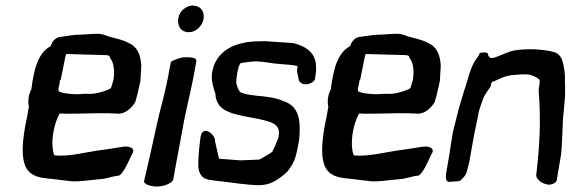

<svg xmlns="http://www.w3.org/2000/svg" viewBox="-20 -672 2093 704"><path d="M95 -345C85 -326 81 -301 86 -281C82 -257 78 -235 73 -213C60 -141 54 -64 94 -36C121 -16 157 -19 202 -12L229 -9C258 -3 309 -12 346 -15C371 -16 391 -26 415 -28C423 -29 436 -48 447 -71C456 -89 464 -108 466 -110C477 -129 454 -139 425 -133C408 -130 387 -127 360 -123C300 -116 237 -97 181 -102C179 -103 179 -105 178 -106C165 -141 174 -213 199 -256C205 -256 211 -255 219 -255C247 -255 316 -256 344 -257C356 -257 367 -256 378 -257C385 -256 392 -256 398 -256C402 -256 408 -256 416 -255C441 -256 464 -277 476 -298C484 -324 489 -349 495 -376C496 -395 497 -413 498 -431C496 -472 483 -502 450 -515C435 -524 411 -530 379 -538C367 -543 352 -549 333 -548C314 -548 291 -545 275 -545C251 -545 227 -540 204 -537C186 -537 171 -521 166 -503C117 -477 104 -413 95 -345ZM194 -345C195 -353 199 -366 200 -377C202 -380 202 -379 203 -381L219 -461C220 -466 221 -470 223 -474L365 -470C378 -470 383 -468 383 -460C395 -447 401 -420 397 -387L396 -379C394 -375 392 -364 387 -349C385 -347 379 -345 376 -343C357 -335 326 -326 301 -328C283 -329 270 -325 250 -327C231 -328 211 -330 197 -336C195 -338 194 -341 194 -345Z M508 -8C506 1 527 11 552 12C577 12 604 4 615 -12C626 -77 641 -150 654 -225C665 -280 678 -332 689 -387L700 -448C701 -456 693 -463 659 -462C642 -462 623 -454 607 -446C603 -427 599 -408 596 -389C584 -325 565 -264 554 -211C536 -127 521 -62 509 -11ZM634 -607C629 -578 642 -554 673 -554C698 -554 720 -575 726 -600L727 -607C729 -629 717 -650 690 -651C689 -651 689 -652 688 -652C662 -652 638 -630 634 -607Z M714 -159C709 -122 707 -90 707 -60C710 -35 720 -18 745 -13C755 -12 783 -7 792 -7C839 -1 881 5 921 7C949 8 973 2 994 -12C1013 -25 1032 -36 1045 -59C1055 -71 1064 -94 1068 -114C1071 -131 1077 -151 1078 -173C1082 -236 1074 -279 1026 -299C1020 -301 1013 -303 1008 -306C987 -313 968 -316 942 -319C918 -321 876 -325 860 -335C853 -344 848 -357 846 -371C847 -389 852 -426 859 -435C860 -438 862 -440 863 -441C874 -443 889 -444 902 -446C908 -446 914 -447 920 -447C952 -446 976 -439 1009 -437C1026 -436 1053 -434 1071 -430C1071 -429 1070 -428 1071 -426L1070 -420C1070 -418 1069 -415 1069 -411L1076 -377C1079 -369 1090 -362 1103 -363C1118 -364 1132 -372 1135 -382C1135 -384 1136 -387 1136 -390L1139 -411C1139 -421 1139 -430 1138 -440C1132 -482 1098 -504 1055 -514L953 -521H945C925 -521 905 -520 882 -517C877 -515 870 -514 864 -513C850 -509 837 -505 824 -498C802 -486 770 -462 760 -416C752 -388 759 -366 764 -346L770 -328C770 -316 773 -303 781 -290C784 -284 791 -278 799 -272C840 -244 920 -243 972 -224C987 -218 1004 -208 1003 -183L1001 -168C1001 -166 999 -162 997 -158C989 -137 989 -137 978 -115C962 -104 947 -96 931 -87L862 -84L783 -90L768 -156C772 -176 718 -225 714 -159Z M1193 -345C1183 -326 1179 -301 1184 -281C1180 -257 1176 -235 1171 -213C1158 -141 1152 -64 1192 -36C1219 -16 1255 -19 1300 -12L1327 -9C1356 -3 1407 -12 1444 -15C1469 -16 1489 -26 1513 -28C1521 -29 1534 -48 1545 -71C1554 -89 1562 -108 1564 -110C1575 -129 1552 -139 1523 -133C1506 -130 1485 -127 1458 -123C1398 -116 1335 -97 1279 -102C1277 -103 1277 -105 1276 -106C1263 -141 1272 -213 1297 -256C1303 -256 1309 -255 1317 -255C1345 -255 1414 -256 1442 -257C1454 -257 1465 -256 1476 -257C1483 -256 1490 -256 1496 -256C1500 -256 1506 -256 1514 -255C1539 -256 1562 -277 1574 -298C1582 -324 1587 -349 1593 -376C1594 -395 1595 -413 1596 -431C1594 -472 1581 -502 1548 -515C1533 -524 1509 -530 1477 -538C1465 -543 1450 -549 1431 -548C1412 -548 1389 -545 1373 -545C1349 -545 1325 -540 1302 -537C1284 -537 1269 -521 1264 -503C1215 -477 1202 -413 1193 -345ZM1292 -345C1293 -353 1297 -366 1298 -377C1300 -380 1300 -379 1301 -381L1317 -461C1318 -466 1319 -470 1321 -474L1463 -470C1476 -470 1481 -468 1481 -460C1493 -447 1499 -420 1495 -387L1494 -379C1492 -375 1490 -364 1485 -349C1483 -347 1477 -345 1474 -343C1455 -335 1424 -326 1399 -328C1381 -329 1368 -325 1348 -327C1329 -328 1309 -330 1295 -336C1293 -338 1292 -341 1292 -345Z M1640 -185C1636 -159 1632 -134 1628 -108L1617 -43C1614 -28 1612 -8 1625 -5L1664 -8C1674 -13 1689 -30 1692 -44C1693 -51 1700 -72 1702 -85L1714 -153C1718 -178 1724 -203 1733 -248L1735 -261C1741 -281 1747 -299 1754 -316C1761 -330 1770 -342 1779 -355C1780 -359 1781 -366 1783 -371C1784 -372 1787 -373 1792 -374C1810 -382 1832 -395 1862 -397C1881 -399 1900 -400 1916 -399C1933 -396 1947 -390 1958 -380C1960 -372 1958 -359 1955 -342C1964 -221 1959 -145 1946 -28C1947 -22 1950 -17 1954 -14C1962 -2 1980 4 1991 5C2002 6 2016 0 2021 -9L2037 -104C2043 -156 2042 -234 2047 -262L2052 -322V-347C2052 -357 2052 -368 2051 -378C2054 -397 2046 -436 2043 -446C2038 -464 2028 -475 2015 -480C1975 -492 1914 -495 1865 -487C1835 -480 1808 -464 1789 -460C1778 -457 1774 -461 1770 -469C1771 -481 1760 -480 1745 -479C1740 -479 1737 -477 1736 -469C1734 -466 1732 -464 1730 -461C1714 -440 1703 -412 1694 -378L1680 -333L1662 -273C1655 -244 1647 -214 1640 -185Z"/></svg>

Font: Vapor
Style: Obl
Weight: 400
Foundry: Cannot Into Space Fonts
Version: Version 0.179